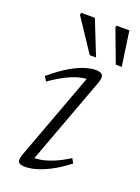

<svg xmlns="http://www.w3.org/2000/svg" viewBox="-139 -778 621 850"><g transform="rotate(20 171.0 -353.0)"><path d="M63 -40 221.5 -468 235.5 -449.5Q214.5 -451 188 -445.5Q161.5 -440 127.5 -423.8Q93.5 -407.5 49.5 -377L36 -398Q85 -439.5 123.8 -461.8Q162.5 -484 191.2 -492.2Q220 -500.5 238.5 -500.5Q264.5 -500.5 271.5 -489Q278.5 -477.5 268.5 -450.5L109 -19.5L95 -41Q115.5 -39 141.8 -42.8Q168 -46.5 200.8 -59.5Q233.5 -72.5 274.5 -98L286.5 -77Q241 -42 204 -23.2Q167 -4.5 138.8 2.8Q110.5 10 91 10Q66 10 59 -0.5Q52 -11 63 -40ZM221 -552.5H191.5L90 -705L91 -716H156ZM342 -552.5H314L256.5 -705.5L257.5 -716H318.5Z"/></g></svg>

Font: Newsreader 9pt Light
Style: Italic
Weight: 300
Italic angle: -17°
Designer: Hugues Gentile
Foundry: Production Type
Version: Version 1.003